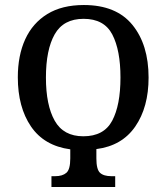

<svg xmlns="http://www.w3.org/2000/svg" viewBox="-20 -745 663 765"><path d="M185 0V-43H200Q229 -43 244.5 -56.5Q260 -70 260 -114V-150Q156 -164 103.5 -241Q51 -318 51 -437Q51 -524 80.5 -588.5Q110 -653 168.5 -689Q227 -725 314 -725Q443 -725 507.5 -646Q572 -567 572 -436Q572 -318 519 -241Q466 -164 364 -151V-114Q364 -70 378.5 -56.5Q393 -43 424 -43H439V0ZM312 -202Q394 -202 427 -264Q460 -326 460 -436Q460 -545 427.5 -607.5Q395 -670 313 -670Q233 -670 198 -608.5Q163 -547 163 -436Q163 -326 198 -264Q233 -202 312 -202Z"/></svg>

Font: Noto Serif ExtraCondensed Medium
Style: Regular
Weight: 500
Width: 2
Designer: Monotype Design Team
Foundry: Monotype Imaging Inc.
Version: Version 2.015